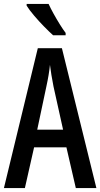

<svg xmlns="http://www.w3.org/2000/svg" viewBox="-20 -960 512 980"><path d="M367 0 319 -208H154L107 0H0L173 -714H296L472 0ZM253 -519Q247 -549 242.5 -577Q238 -605 235 -629Q230 -579 217 -520L170 -298H302ZM228 -940Q238 -918 253.5 -890Q269 -862 285.5 -835.5Q302 -809 315 -792V-780H251Q232 -797 205 -824.5Q178 -852 153.5 -881Q129 -910 116 -931V-940Z"/></svg>

Font: Noto Sans Ethiopic ExtraCondensed Medium
Style: Regular
Weight: 500
Width: 2
Designer: Monotype Design Team
Foundry: Monotype Imaging Inc.
Version: Version 2.102; ttfautohint (v1.8.4.7-5d5b)